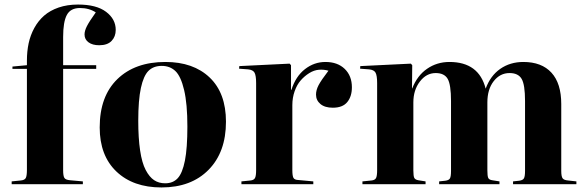

<svg xmlns="http://www.w3.org/2000/svg" viewBox="-20 -802 2547 836"><path d="M30.8 0V-12.2L69.8 -16.1Q86.9 -17.6 92 -26.6Q97.2 -35.6 97.2 -63V-502H34.2V-512.2L97.2 -518.1V-538.1Q97.2 -578.1 104.7 -613.5Q112.3 -648.9 129.4 -680.2Q146.5 -711.4 172.1 -733.9Q197.8 -756.3 235.4 -769.3Q272.9 -782.2 319.8 -782.2Q399.9 -782.2 441.9 -750.5Q483.9 -718.8 483.9 -671.9Q483.9 -642.6 465.8 -623.8Q447.8 -605 412.1 -605Q382.8 -605 365.5 -617.7Q348.1 -630.4 348.1 -651.9Q348.1 -668 358.6 -688.5Q369.1 -709 397 -748Q368.2 -767.1 328.1 -767.1Q287.1 -767.1 271 -736.8Q254.9 -706.5 254.9 -641.1V-518.1H398.9V-502H254.9V-61Q254.9 -35.6 260.5 -27.1Q266.1 -18.6 286.1 -17.1L340.8 -12.2V0Z M683.1 14.2Q559.6 14.2 486.8 -55.2Q414.1 -124.5 414.1 -247.1Q414.1 -382.8 491 -457.5Q567.9 -532.2 700.2 -532.2Q821.8 -532.2 892.8 -464.6Q963.9 -397 963.9 -272Q963.9 -139.6 888.2 -62.7Q812.5 14.2 683.1 14.2ZM699.2 -3.9Q733.4 -3.9 753.9 -26.1Q774.4 -48.3 785.2 -102.8Q795.9 -157.2 795.9 -251Q795.9 -350.1 781.7 -409.9Q767.6 -469.7 743.9 -492.4Q720.2 -515.1 684.1 -515.1Q648.4 -515.1 626.7 -493.7Q605 -472.2 593.5 -419.2Q582 -366.2 582 -276.9Q582 -200.7 590.1 -146.7Q598.1 -92.8 614.3 -62Q630.4 -31.2 650.9 -17.6Q671.4 -3.9 699.2 -3.9Z M1031.2 0V-12.2L1070.3 -16.1Q1085.4 -17.6 1090.3 -26.9Q1095.2 -36.1 1095.2 -62V-439.9Q1095.2 -472.7 1088.4 -485.4Q1081.5 -498 1060.1 -500L1021 -502.9L1022 -514.2L1241.2 -524.9L1247.1 -518.1V-411.1H1249Q1267.6 -469.7 1307.9 -501Q1348.1 -532.2 1397 -532.2Q1449.7 -532.2 1481 -502Q1512.2 -471.7 1512.2 -421.9Q1512.2 -382.3 1492.2 -357.7Q1472.2 -333 1429.2 -333Q1394.5 -333 1375.2 -349.1Q1356 -365.2 1356 -390.1Q1356 -409.7 1367.2 -431.2Q1378.4 -452.6 1410.2 -494.1Q1390.1 -500 1368.7 -498.3Q1347.2 -496.6 1326.4 -483.6Q1305.7 -470.7 1289.3 -451.9Q1272.9 -433.1 1262.9 -404.8Q1252.9 -376.5 1252.9 -344.2V-61Q1252.9 -36.1 1257.8 -27.3Q1262.7 -18.6 1280.3 -18.1L1344.2 -12.2V0Z M1558.1 0V-12.2L1597.2 -16.1Q1612.3 -17.6 1617.2 -26.6Q1622.1 -35.6 1622.1 -62V-439.9Q1622.1 -473.1 1615.2 -485.6Q1608.4 -498 1586.9 -500L1547.9 -502.9L1548.8 -514.2L1769 -524.9L1774.9 -518.1L1773.9 -417H1774.9Q1796.4 -472.7 1839.4 -502.4Q1882.3 -532.2 1937 -532.2Q2064.9 -532.2 2094.7 -416Q2115.2 -472.2 2158.2 -502.2Q2201.2 -532.2 2258.8 -532.2Q2338.4 -532.2 2381.1 -485.6Q2423.8 -439 2423.8 -349.1V-58.1Q2423.8 -33.7 2429.7 -25.6Q2435.5 -17.6 2454.1 -16.1L2489.7 -12.2V0H2213.9V-12.2L2240.7 -15.1Q2256.3 -17.1 2261.2 -25.4Q2266.1 -33.7 2266.1 -58.1V-361.8Q2266.1 -433.6 2251.2 -458.7Q2236.3 -483.9 2198.7 -483.9Q2157.2 -483.9 2129.6 -448.5Q2102.1 -413.1 2102.1 -356V-60.1Q2102.1 -36.1 2105.7 -27.6Q2109.4 -19 2124 -17.1L2154.8 -12.2V0H1892.1V-12.2L1918.9 -15.1Q1934.6 -17.1 1939.2 -25.4Q1943.8 -33.7 1943.8 -58.1V-361.8Q1943.8 -433.6 1929.2 -458.7Q1914.6 -483.9 1877 -483.9Q1836.4 -483.9 1808.1 -446.8Q1779.8 -409.7 1779.8 -356V-60.1Q1779.8 -35.2 1783.9 -27.3Q1788.1 -19.5 1801.8 -17.1L1833 -12.2V0Z"/></svg>

Font: Display Regular
Style: Bold
Weight: 700
Designer: Latin by Veronika Burian and Jose Scaglione. Greek by Irene Vlachou. Cyrillic by Vera Evstafieva.
Foundry: TypeTogether
Version: Version 3.002